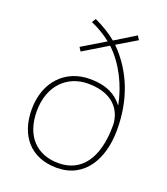

<svg xmlns="http://www.w3.org/2000/svg" viewBox="-140 -854 834 961"><g transform="rotate(20 277.0 -373.5)"><path d="M204 -757 191 -736C231 -719 270 -695 298 -672L175 -598L188 -578L317 -656C390 -588 438 -487 457 -391H455C422 -433 373 -465 279 -465C152 -465 57 -372 57 -223C57 -83 135 10 274 10C423 10 494 -117 494 -272C494 -426 445 -563 339 -669L443 -731L430 -752L321 -685C291 -710 253 -734 204 -757ZM279 -440C433 -440 467 -343 467 -285C467 -109 395 -15 274 -15C160 -15 84 -89 84 -223C84 -360 169 -440 279 -440Z"/></g></svg>

Font: Noto Sans Meetei Mayek Thin
Style: Regular
Weight: 100
Designer: Monotype Design Team and Neelakash Kshetrimayum
Foundry: Monotype Imaging Inc.
Version: Version 2.002